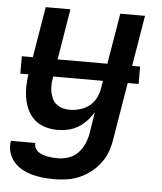

<svg xmlns="http://www.w3.org/2000/svg" viewBox="-53 -566 706 836"><g transform="rotate(5 300.0 -148.5)"><path d="M215 223Q190 223 165 220.5Q140 218 117 211.5Q94 205 73 193.5Q52 182 37 164Q22 146 15 122.5Q8 99 13 73H120Q118 85 123 95Q128 105 136.5 111Q145 117 155.5 121Q166 125 177 127Q188 129 199.5 130Q211 131 223 131Q246 131 269.5 123Q293 115 310 97.5Q327 80 337 57.5Q347 35 351 12L366 -83Q354 -63 337.5 -45Q321 -27 300 -14.5Q279 -2 256 3Q233 8 211 8Q182 8 155.5 0Q129 -8 109.5 -25.5Q90 -43 78.5 -67.5Q67 -92 62.5 -119Q58 -146 59 -174.5Q60 -203 65 -232L113 -520H221L171 -217Q168 -201 167.5 -185Q167 -169 170 -153.5Q173 -138 179.5 -124.5Q186 -111 198 -101.5Q210 -92 225 -88Q240 -84 257 -84Q278 -84 300.5 -90.5Q323 -97 341.5 -111.5Q360 -126 370.5 -147.5Q381 -169 384 -191L439 -520H547L456 27Q452 54 442.5 81Q433 108 415.5 131.5Q398 155 374.5 173.5Q351 192 324 203.5Q297 215 269.5 219Q242 223 215 223ZM28 -222V-298H545V-222Z"/></g></svg>

Font: Iosevka Semibold Extended
Style: Italic
Weight: 600
Width: 7
Italic angle: -9°
Monospace: yes
Designer: Belleve Invis
Foundry: Belleve Invis
Version: Version 32.5.0; ttfautohint (v1.8.4)